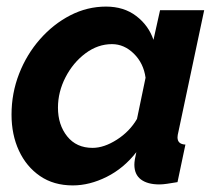

<svg xmlns="http://www.w3.org/2000/svg" viewBox="-20 -553 664 583"><path d="M201 10Q143 10 101.5 -18.5Q60 -47 37.5 -95.5Q15 -144 15 -205Q15 -270 38 -329Q61 -388 101.5 -434Q142 -480 193.5 -506.5Q245 -533 302 -533Q356 -533 393.5 -504.5Q431 -476 446 -432L466 -522H600L522 -154Q519 -142 519 -136Q519 -115 543 -114L519 0Q501 3 487.5 5Q474 7 464 7Q428 7 408 -8Q388 -23 388 -53Q388 -66 394 -91Q356 -42 304 -16Q252 10 201 10ZM261 -104Q296 -104 335 -129Q374 -154 396 -192L422 -317Q416 -361 386.5 -390Q357 -419 320 -419Q277 -419 239.5 -391Q202 -363 179 -318.5Q156 -274 156 -226Q156 -174 184 -139Q212 -104 261 -104Z"/></svg>

Font: Raleway
Style: Bold Italic
Weight: 700
Italic angle: -12°
Designer: Matt McInerney, Pablo Impallari, Rodrigo Fuenzalida
Foundry: Matt McInerney, Pablo Impallari, Rodrigo Fuenzalida
Version: Version 4.101;RELEASE